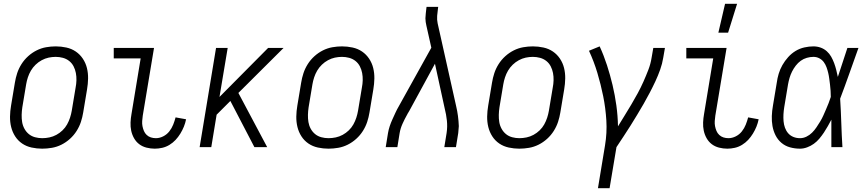

<svg xmlns="http://www.w3.org/2000/svg" viewBox="-20 -771 4540 1006"><path d="M201 8Q173 8 145.5 2Q118 -4 96 -19Q74 -34 59.5 -56.5Q45 -79 38.5 -105.5Q32 -132 32.5 -160.5Q33 -189 38 -218L58 -338Q62 -363 70 -387.5Q78 -412 92.5 -435Q107 -458 127.5 -476.5Q148 -495 172 -507Q196 -519 221.5 -523.5Q247 -528 272 -528Q300 -528 327.5 -522Q355 -516 377 -501Q399 -486 414 -463.5Q429 -441 435.5 -414.5Q442 -388 441.5 -359.5Q441 -331 436 -302L416 -182Q412 -157 404 -132.5Q396 -108 381.5 -85Q367 -62 346.5 -43.5Q326 -25 302 -13Q278 -1 252 3.5Q226 8 201 8ZM201 -47Q220 -47 239 -51Q258 -55 275.5 -64.5Q293 -74 307.5 -88Q322 -102 331.5 -119Q341 -136 347 -154.5Q353 -173 356 -191L376 -311Q380 -331 380.5 -350.5Q381 -370 377.5 -388.5Q374 -407 365.5 -423.5Q357 -440 342.5 -451.5Q328 -463 309.5 -468Q291 -473 272 -473Q253 -473 234.5 -469Q216 -465 198.5 -455.5Q181 -446 166.5 -432Q152 -418 142 -401Q132 -384 126 -365.5Q120 -347 117 -329L97 -209Q94 -189 93.5 -169.5Q93 -150 96 -131.5Q99 -113 108 -96.5Q117 -80 131 -68.5Q145 -57 163.5 -52Q182 -47 201 -47Z M791 8Q769 8 747.5 2.5Q726 -3 709.5 -15.5Q693 -28 682.5 -46.5Q672 -65 667.5 -86Q663 -107 664 -129.5Q665 -152 669 -174L717 -465H576V-520H787L728 -165Q726 -151 725 -137Q724 -123 726.5 -110Q729 -97 734 -85Q739 -73 748.5 -64Q758 -55 770.5 -51Q783 -47 797 -47Q816 -47 835 -56.5Q854 -66 867 -82.5Q880 -99 887.5 -118Q895 -137 900 -156L955 -146Q951 -126 943.5 -107.5Q936 -89 925 -71Q914 -53 900 -38Q886 -23 868 -12Q850 -1 830 3.5Q810 8 791 8Z M1380 0H1313L1187 -242L1115 -170L1087 0H1026L1112 -520H1173L1130 -263L1385 -520H1466L1229 -284Z M1701 8Q1673 8 1645.5 2Q1618 -4 1596 -19Q1574 -34 1559.5 -56.5Q1545 -79 1538.5 -105.5Q1532 -132 1532.5 -160.5Q1533 -189 1538 -218L1558 -338Q1562 -363 1570 -387.5Q1578 -412 1592.5 -435Q1607 -458 1627.5 -476.5Q1648 -495 1672 -507Q1696 -519 1721.5 -523.5Q1747 -528 1772 -528Q1800 -528 1827.5 -522Q1855 -516 1877 -501Q1899 -486 1914 -463.5Q1929 -441 1935.5 -414.5Q1942 -388 1941.5 -359.5Q1941 -331 1936 -302L1916 -182Q1912 -157 1904 -132.5Q1896 -108 1881.5 -85Q1867 -62 1846.5 -43.5Q1826 -25 1802 -13Q1778 -1 1752 3.5Q1726 8 1701 8ZM1701 -47Q1720 -47 1739 -51Q1758 -55 1775.5 -64.5Q1793 -74 1807.5 -88Q1822 -102 1831.5 -119Q1841 -136 1847 -154.5Q1853 -173 1856 -191L1876 -311Q1880 -331 1880.5 -350.5Q1881 -370 1877.5 -388.5Q1874 -407 1865.5 -423.5Q1857 -440 1842.5 -451.5Q1828 -463 1809.5 -468Q1791 -473 1772 -473Q1753 -473 1734.5 -469Q1716 -465 1698.5 -455.5Q1681 -446 1666.5 -432Q1652 -418 1642 -401Q1632 -384 1626 -365.5Q1620 -347 1617 -329L1597 -209Q1594 -189 1593.5 -169.5Q1593 -150 1596 -131.5Q1599 -113 1608 -96.5Q1617 -80 1631 -68.5Q1645 -57 1663.5 -52Q1682 -47 1701 -47Z M2001 0 2013 -74Q2016 -92 2022 -110Q2028 -128 2036 -145.5Q2044 -163 2052 -180.5Q2060 -198 2070 -215L2240 -521L2214 -637Q2212 -646 2210.5 -655.5Q2209 -665 2209 -675Q2210 -688 2211 -701.5Q2212 -715 2214 -728L2215 -735H2276L2275 -728Q2272 -708 2270.5 -688Q2269 -668 2273 -649L2370 -215Q2376 -190 2379.5 -163.5Q2383 -137 2384 -110Q2383 -101 2382.5 -92Q2382 -83 2381 -74L2369 0H2308L2320 -74Q2325 -107 2321.5 -139.5Q2318 -172 2310 -203L2259 -437L2124 -189Q2123 -187 2121.5 -185Q2120 -183 2119 -181V-180Q2117 -178 2116 -176Q2115 -174 2114 -172V-171L2113 -170Q2100 -147 2089 -122.5Q2078 -98 2074 -74L2062 0Z M2701 8Q2673 8 2645.5 2Q2618 -4 2596 -19Q2574 -34 2559.5 -56.5Q2545 -79 2538.5 -105.5Q2532 -132 2532.5 -160.5Q2533 -189 2538 -218L2558 -338Q2562 -363 2570 -387.5Q2578 -412 2592.5 -435Q2607 -458 2627.5 -476.5Q2648 -495 2672 -507Q2696 -519 2721.5 -523.5Q2747 -528 2772 -528Q2800 -528 2827.5 -522Q2855 -516 2877 -501Q2899 -486 2914 -463.5Q2929 -441 2935.5 -414.5Q2942 -388 2941.5 -359.5Q2941 -331 2936 -302L2916 -182Q2912 -157 2904 -132.5Q2896 -108 2881.5 -85Q2867 -62 2846.5 -43.5Q2826 -25 2802 -13Q2778 -1 2752 3.5Q2726 8 2701 8ZM2701 -47Q2720 -47 2739 -51Q2758 -55 2775.5 -64.5Q2793 -74 2807.5 -88Q2822 -102 2831.5 -119Q2841 -136 2847 -154.5Q2853 -173 2856 -191L2876 -311Q2880 -331 2880.5 -350.5Q2881 -370 2877.5 -388.5Q2874 -407 2865.5 -423.5Q2857 -440 2842.5 -451.5Q2828 -463 2809.5 -468Q2791 -473 2772 -473Q2753 -473 2734.5 -469Q2716 -465 2698.5 -455.5Q2681 -446 2666.5 -432Q2652 -418 2642 -401Q2632 -384 2626 -365.5Q2620 -347 2617 -329L2597 -209Q2594 -189 2593.5 -169.5Q2593 -150 2596 -131.5Q2599 -113 2608 -96.5Q2617 -80 2631 -68.5Q2645 -57 2663.5 -52Q2682 -47 2701 -47Z M3113 215 3150 -9Q3161 -75 3157 -140Q3153 -205 3140.5 -267Q3128 -329 3110 -389Q3092 -449 3066 -505L3122 -528Q3144 -480 3160.5 -429Q3177 -378 3189.5 -325.5Q3202 -273 3209.5 -218.5Q3217 -164 3218 -109Q3235 -137 3253 -166Q3271 -195 3288.5 -224.5Q3306 -254 3322 -283.5Q3338 -313 3351.5 -343.5Q3365 -374 3377 -405Q3389 -436 3394 -468L3403 -520H3464L3455 -468Q3450 -437 3439 -406Q3428 -375 3414 -345Q3400 -315 3384.5 -285.5Q3369 -256 3352.5 -227Q3336 -198 3318.5 -169.5Q3301 -141 3283.5 -112.5Q3266 -84 3247 -56Q3228 -28 3210 0L3174 215Z M3791 8Q3769 8 3747.5 2.5Q3726 -3 3709.5 -15.5Q3693 -28 3682.5 -46.5Q3672 -65 3667.5 -86Q3663 -107 3664 -129.5Q3665 -152 3669 -174L3717 -465H3576V-520H3787L3728 -165Q3726 -151 3725 -137Q3724 -123 3726.5 -110Q3729 -97 3734 -85Q3739 -73 3748.5 -64Q3758 -55 3770.5 -51Q3783 -47 3797 -47Q3816 -47 3835 -56.5Q3854 -66 3867 -82.5Q3880 -99 3887.5 -118Q3895 -137 3900 -156L3955 -146Q3951 -126 3943.5 -107.5Q3936 -89 3925 -71Q3914 -53 3900 -38Q3886 -23 3868 -12Q3850 -1 3830 3.5Q3810 8 3791 8ZM3744 -600 3779 -751H3842L3795 -600Z M4172 8Q4145 8 4119.5 1Q4094 -6 4074.5 -22.5Q4055 -39 4043.5 -62Q4032 -85 4027.5 -110.5Q4023 -136 4024 -163Q4025 -190 4030 -218L4050 -338Q4053 -361 4060 -384.5Q4067 -408 4079.5 -430Q4092 -452 4109.5 -471.5Q4127 -491 4148.5 -504Q4170 -517 4194.5 -522.5Q4219 -528 4242 -528Q4262 -528 4280 -521.5Q4298 -515 4312 -502.5Q4326 -490 4335 -474Q4344 -458 4350.5 -440.5Q4357 -423 4361.5 -405Q4366 -387 4370 -368Q4382 -406 4395 -444Q4408 -482 4420 -520H4478Q4454 -453 4430.5 -386.5Q4407 -320 4382 -254Q4386 -191 4388 -127Q4390 -63 4394 0H4336Q4336 -36 4336 -72Q4336 -108 4336 -144Q4327 -127 4317.5 -110Q4308 -93 4297 -76.5Q4286 -60 4273 -44.5Q4260 -29 4244 -17.5Q4228 -6 4209 1Q4190 8 4172 8ZM4172 -47Q4189 -47 4205.5 -55Q4222 -63 4235 -76Q4248 -89 4258 -104Q4268 -119 4277.5 -134.5Q4287 -150 4294 -166Q4301 -182 4308 -198Q4315 -214 4321.5 -230.5Q4328 -247 4333 -263Q4333 -279 4332 -295Q4331 -311 4329 -327Q4327 -343 4325 -358.5Q4323 -374 4319.5 -389Q4316 -404 4310.5 -419Q4305 -434 4296 -446Q4287 -458 4273 -465.5Q4259 -473 4242 -473Q4225 -473 4207.5 -468Q4190 -463 4175.5 -452.5Q4161 -442 4149.5 -427Q4138 -412 4130 -396Q4122 -380 4117 -363Q4112 -346 4109 -329L4089 -209Q4086 -190 4085 -172Q4084 -154 4085.5 -136Q4087 -118 4093 -101.5Q4099 -85 4110 -72.5Q4121 -60 4137 -53.5Q4153 -47 4172 -47Z"/></svg>

Font: Iosevka Term Curly Light
Style: Italic
Weight: 300
Italic angle: -9°
Designer: Belleve Invis
Foundry: Belleve Invis
Version: Version 32.3.0